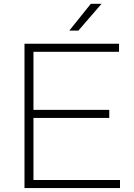

<svg xmlns="http://www.w3.org/2000/svg" viewBox="-20 -964 688 984"><path d="M105.5 0V-740H590V-698.5H151.5V-401H540V-359.5H151.5V-41.5H595V0ZM335 -807 445.5 -944.5H500.5L381.5 -807Z"/></svg>

Font: Encode Sans Exp XLt
Style: Regular
Weight: 200
Width: 7
Designer: Multiple Designers
Foundry: Impallari Type
Version: Version 3.002; ttfautohint (v1.8.3) -l 8 -r 50 -G 200 -x 14 